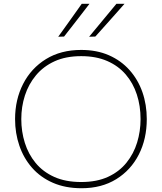

<svg xmlns="http://www.w3.org/2000/svg" viewBox="-20 -990 859 1019"><path d="M413 9Q327 9 261 -19.8Q195 -48.5 150.2 -99.5Q105.5 -150.5 82.8 -216.8Q60 -283 60 -358Q60 -461.5 102.8 -544.8Q145.5 -628 224.2 -676.5Q303 -725 411 -725Q493.5 -725 558 -696.8Q622.5 -668.5 667.5 -618Q712.5 -567.5 735.8 -501Q759 -434.5 759 -358Q759 -253 716.8 -170Q674.5 -87 596.8 -39Q519 9 413 9ZM411 -24Q494 -24 553.5 -51.5Q613 -79 651.2 -126.5Q689.5 -174 707.8 -233.8Q726 -293.5 726 -358Q726 -428 706.2 -488.5Q686.5 -549 647.2 -594.8Q608 -640.5 549 -666.2Q490 -692 411 -692Q329.5 -692 269.8 -664.8Q210 -637.5 170.8 -590.2Q131.5 -543 112.2 -483.2Q93 -423.5 93 -358Q93 -292 111.8 -232Q130.5 -172 169.2 -125Q208 -78 268 -51Q328 -24 411 -24ZM453 -795Q489 -838.5 525.5 -882.5Q562 -926.5 598 -970H641Q615 -940.5 589.2 -911.5Q563.5 -882.5 537.8 -853.8Q512 -825 486 -796ZM289 -795Q321 -839.5 352 -882.8Q383 -926 414 -970H455Q432.5 -940.5 410 -911.5Q387.5 -882.5 365.2 -853.8Q343 -825 320 -796Z"/></svg>

Font: Commissioner Thin
Style: Regular
Weight: 100
Designer: Kostas Bartsokas
Foundry: Kostas Bartsokas
Version: Version 1.001;gftools[0.9.23]